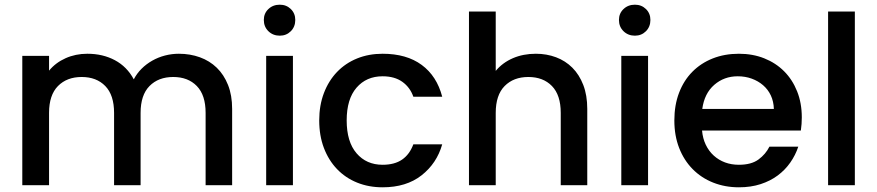

<svg xmlns="http://www.w3.org/2000/svg" viewBox="-20 -789 3737 818"><path d="M856 -308Q856 -384 818.5 -422.5Q781 -461 718 -461Q655 -461 617 -422.5Q579 -384 579 -308V0H466V-308Q466 -384 428.5 -422.5Q391 -461 328 -461Q265 -461 227 -422.5Q189 -384 189 -308V0H75V-551H189V-488Q217 -522 259.5 -541Q302 -560 352 -560Q418 -560 469.5 -532.5Q521 -505 550 -451Q563 -476 583 -496Q603 -516 628.5 -530.5Q654 -545 683 -552.5Q712 -560 742 -560Q790 -560 831.5 -545Q873 -530 903.5 -500.5Q934 -471 951.5 -427Q969 -383 969 -325V0H856Z M1114 -551H1228V0H1114ZM1172 -637Q1143 -637 1123.5 -656Q1104 -675 1104 -704Q1104 -732 1123.5 -750.5Q1143 -769 1172 -769Q1200 -769 1219 -750.5Q1238 -732 1238 -704Q1238 -675 1219 -656Q1200 -637 1172 -637Z M1340 -276Q1340 -340 1360 -392.5Q1380 -445 1416 -482.5Q1452 -520 1501.5 -540Q1551 -560 1610 -560Q1712 -560 1776.5 -512.5Q1841 -465 1864 -377H1741Q1727 -417 1694 -440.5Q1661 -464 1610 -464Q1541 -464 1499 -415.5Q1457 -367 1457 -276Q1457 -185 1499 -136Q1541 -87 1610 -87Q1661 -87 1693 -109Q1725 -131 1741 -174H1864Q1841 -93 1776 -42Q1711 9 1610 9Q1551 9 1501.5 -11Q1452 -31 1416 -68.5Q1380 -106 1360 -158.5Q1340 -211 1340 -276Z M1978 -740H2092V-487Q2121 -522 2165 -541Q2209 -560 2263 -560Q2309 -560 2349 -545Q2389 -530 2418.5 -500.5Q2448 -471 2465 -427Q2482 -383 2482 -325V0H2369V-308Q2369 -384 2331.5 -422.5Q2294 -461 2231 -461Q2168 -461 2130 -422.5Q2092 -384 2092 -308V0H1978Z M2627 -551H2741V0H2627ZM2685 -637Q2656 -637 2636.5 -656Q2617 -675 2617 -704Q2617 -732 2636.5 -750.5Q2656 -769 2685 -769Q2713 -769 2732 -750.5Q2751 -732 2751 -704Q2751 -675 2732 -656Q2713 -637 2685 -637Z M3123 -464Q3065 -464 3023 -427.5Q2981 -391 2972 -325H3277Q3276 -357 3264 -382.5Q3252 -408 3231 -426Q3210 -444 3182.5 -454Q3155 -464 3123 -464ZM3381 -164Q3369 -128 3347 -96.5Q3325 -65 3293.5 -41.5Q3262 -18 3220.5 -4.5Q3179 9 3128 9Q3069 9 3018.5 -11Q2968 -31 2931 -68.5Q2894 -106 2873.5 -158.5Q2853 -211 2853 -276Q2853 -341 2873 -393.5Q2893 -446 2929.5 -483Q2966 -520 3016.5 -540Q3067 -560 3128 -560Q3187 -560 3236 -540.5Q3285 -521 3320.5 -485.5Q3356 -450 3376 -400Q3396 -350 3396 -289Q3396 -275 3395 -261Q3394 -247 3392 -233H2971Q2974 -199 2987 -172Q3000 -145 3021 -126Q3042 -107 3069 -97Q3096 -87 3128 -87Q3181 -87 3211.5 -109.5Q3242 -132 3258 -164Z M3508 -740H3622V0H3508Z"/></svg>

Font: SVN-Poppins Medium
Style: Regular
Weight: 500
Designer: Ninad Kale (Devanagari), Jonny Pinhorn (Latin)
Foundry: Indian Type Foundry
Version: Version 3.002 2017; ttfautohint (v1.8.3)